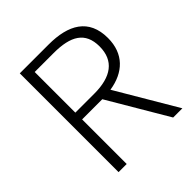

<svg xmlns="http://www.w3.org/2000/svg" viewBox="-197 -865 1002 1002"><g transform="rotate(-45 304.0 -364.5)"><path d="M166 -379V-679H306C431 -679 500 -640 500 -534C500 -429 431 -379 306 -379ZM509 0H577L380 -334C491 -351 562 -418 562 -534C562 -676 464 -729 319 -729H106V0H166V-329H315Z"/></g></svg>

Font: Noto Sans KR Light
Style: Regular
Weight: 300
Designer: Ryoko NISHIZUKA 西塚涼子 (kana, bopomofo & ideographs); Paul D. Hunt (Latin, Greek & Cyrillic); Sandoll Communications 산돌커뮤니
Foundry: Adobe
Version: Version 2.004;hotconv 1.0.118;makeotfexe 2.5.65603